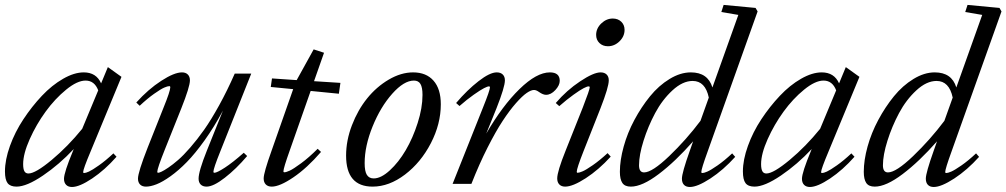

<svg xmlns="http://www.w3.org/2000/svg" viewBox="-23 -745 4078 778"><path d="M43.9 11.2Q18.6 11.2 7.8 -2.9Q-2.9 -17.1 -2.9 -50.3Q-2.9 -97.2 17.3 -153.6Q37.6 -210 71.8 -261.7Q106 -313.5 146.7 -356.7Q187.5 -399.9 232.7 -425.8Q277.8 -451.7 316.4 -451.7Q367.2 -451.7 386.7 -407.2L414.1 -473.1L469.2 -433.6L343.8 -130.4Q314 -59.6 314 -47.9Q314 -43.9 317.9 -43.9Q324.2 -43.9 337.4 -49.8Q350.6 -55.7 377.9 -75Q405.3 -94.2 436.5 -123.5L449.2 -109.9Q401.9 -56.2 350.3 -21.7Q298.8 12.7 268.6 12.7Q253.4 12.7 244.9 3.9Q236.3 -4.9 236.3 -20.5Q236.3 -45.9 272.9 -133.8L275.9 -141.1Q217.3 -78.6 151.1 -33.7Q85 11.2 43.9 11.2ZM70.8 -80.1Q70.8 -60.1 75.9 -51Q81.1 -42 92.3 -42Q120.6 -42 186.5 -96.9Q252.4 -151.9 310.1 -223.1L375 -378.9Q359.9 -418.5 323.7 -418.5Q290 -418.5 244.9 -381.6Q199.7 -344.7 161.9 -292.7Q124 -240.7 97.4 -181.2Q70.8 -121.6 70.8 -80.1Z M568.4 11.2Q553.2 11.2 544.7 2.7Q536.1 -5.9 536.1 -21Q536.1 -46.9 575.2 -146.5L639.6 -308.6Q667 -376 667 -391.1Q667 -396 663.1 -396Q656.2 -396 642.6 -390.1Q628.9 -384.3 601.6 -365Q574.2 -345.7 543 -316.4L529.3 -329.6Q577.6 -383.3 630.4 -417.5Q683.1 -451.7 714.4 -451.7Q729.5 -451.7 738 -443.1Q746.6 -434.6 746.6 -419.4Q746.6 -393.6 711.4 -305.2L645 -139.2Q614.3 -62.5 614.3 -48.8Q614.3 -44.9 618.2 -44.9Q621.6 -44.9 631.3 -49.3Q641.1 -53.7 659.2 -65.9Q677.2 -78.1 698.7 -96.7Q720.2 -115.2 748 -147.2Q775.9 -179.2 804.2 -219.2Q832.5 -259.3 865.2 -318.6Q897.9 -377.9 928.2 -446.8H995.1L869.6 -131.3Q841.8 -62 841.8 -49.3Q841.8 -44.9 845.7 -44.9Q856 -44.9 887.7 -65.4Q919.4 -85.9 964.8 -126L978.5 -112.8Q934.1 -60.5 887.9 -24.7Q841.8 11.2 814 11.2Q798.8 11.2 790.3 2.7Q781.7 -5.9 781.7 -21Q781.7 -50.8 814.9 -133.8L880.4 -296.9Q844.7 -230.5 806.2 -176.5Q767.6 -122.6 734.1 -88.4Q700.7 -54.2 668.2 -31Q635.7 -7.8 611.3 1.7Q586.9 11.2 568.4 11.2Z M1078.1 11.2Q1062.5 11.2 1054 2.4Q1045.4 -6.3 1045.4 -22Q1045.4 -44.9 1077.6 -134.8L1165 -383.8L1074.2 -392.6L1079.1 -427.2L1179.2 -420.4L1248 -544.9L1290 -531.2L1249.5 -416L1356.4 -409.2L1350.1 -365.2L1235.8 -376.5L1150.9 -134.8Q1125.5 -63.5 1125.5 -50.8Q1125.5 -46.9 1129.4 -46.9Q1136.2 -46.9 1150.9 -53.5Q1165.5 -60.1 1197 -83.3Q1228.5 -106.4 1264.2 -142.1L1277.8 -129.4Q1221.2 -64 1165.8 -26.4Q1110.4 11.2 1078.1 11.2Z M1486.8 11.2Q1379.4 11.2 1379.4 -114.3Q1379.4 -175.8 1403.1 -237.5Q1426.8 -299.3 1464.6 -346.2Q1502.4 -393.1 1552.2 -422.4Q1602.1 -451.7 1650.9 -451.7Q1704.1 -451.7 1733.6 -418.2Q1763.2 -384.8 1763.2 -322.3Q1763.2 -242.7 1722.9 -164.8Q1682.6 -86.9 1618.2 -37.8Q1553.7 11.2 1486.8 11.2ZM1491.2 -22Q1521 -22 1556.6 -54.7Q1592.3 -87.4 1621.1 -136.5Q1649.9 -185.5 1669.4 -246.6Q1689 -307.6 1689 -360.4Q1689 -391.1 1680.7 -404.8Q1672.4 -418.5 1654.3 -418.5Q1613.8 -418.5 1566.4 -365.2Q1519 -312 1486.8 -232.7Q1454.6 -153.3 1454.6 -84Q1454.6 -50.8 1463.6 -36.4Q1472.7 -22 1491.2 -22Z M1811 0 1934.1 -309.1Q1962.4 -379.4 1962.4 -391.6Q1962.4 -395 1958 -395Q1952.6 -395 1938.2 -387.7Q1923.8 -380.4 1896.7 -361.3Q1869.6 -342.3 1838.9 -315.4L1825.2 -327.6Q1870.1 -380.4 1916 -416Q1961.9 -451.7 1989.7 -451.7Q2005.4 -451.7 2014.2 -443.1Q2022.9 -434.6 2022.9 -419.4Q2022.9 -392.6 1988.8 -306.2L1947.3 -203.6Q2012.7 -316.4 2082 -384Q2151.4 -451.7 2205.1 -451.7Q2245.1 -451.7 2245.1 -417.5Q2245.1 -399.4 2227.3 -380.1Q2209.5 -360.8 2189.5 -360.8Q2177.2 -360.8 2160.6 -372.6Q2149.9 -380.4 2140.6 -380.4Q2128.9 -380.4 2111.1 -368.2Q2093.3 -356 2067.6 -326.9Q2042 -297.9 2014.2 -255.6Q1986.3 -213.4 1952.6 -147Q1918.9 -80.6 1887.2 0Z M2440.4 -557.6Q2419.4 -557.6 2406 -570.6Q2392.6 -583.5 2392.6 -603.5Q2392.6 -629.9 2413.3 -649.9Q2434.1 -669.9 2460 -669.9Q2481 -669.9 2494.4 -657Q2507.8 -644 2507.8 -624Q2507.8 -597.7 2487.3 -577.6Q2466.8 -557.6 2440.4 -557.6ZM2267.1 11.2Q2252 11.2 2243.4 2.4Q2234.9 -6.3 2234.9 -22Q2234.9 -49.8 2269 -134.8L2338.4 -309.1Q2366.7 -381.8 2366.7 -391.6Q2366.7 -395 2361.8 -395Q2356.4 -395 2342 -387.7Q2327.6 -380.4 2300.8 -361.1Q2273.9 -341.8 2243.2 -314.9L2229 -327.6Q2273.4 -379.4 2327.9 -415.5Q2382.3 -451.7 2410.6 -451.7Q2426.3 -451.7 2435.1 -443.1Q2443.8 -434.6 2443.8 -419.4Q2443.8 -392.1 2410.2 -306.2L2341.3 -131.8Q2314 -62.5 2314 -48.8Q2314 -44.9 2317.4 -44.9Q2324.2 -44.9 2337.9 -50.8Q2351.6 -56.6 2379.4 -75.9Q2407.2 -95.2 2439 -124.5L2451.7 -110.4Q2403.3 -57.1 2350.6 -22.9Q2297.9 11.2 2267.1 11.2Z M2533.2 11.2Q2508.8 11.2 2498.8 -3.7Q2488.8 -18.6 2488.8 -48.8Q2488.8 -95.7 2504.2 -151.1Q2519.5 -206.5 2547.6 -259Q2575.7 -311.5 2611.1 -355Q2646.5 -398.4 2690.2 -425Q2733.9 -451.7 2776.4 -451.7Q2845.2 -451.7 2863.8 -390.6L2968.8 -684.6L2899.9 -696.3L2909.2 -725.1L3038.6 -712.9L3046.9 -698.7L2844.2 -130.4Q2818.8 -60.5 2818.8 -47.9Q2818.8 -43.9 2823.2 -43.9Q2829.6 -43.9 2843 -49.6Q2856.4 -55.2 2884.3 -74.5Q2912.1 -93.8 2943.8 -123.5L2956.1 -109.4Q2908.2 -56.2 2855.5 -21.7Q2802.7 12.7 2772.5 12.7Q2756.8 12.7 2748.5 3.9Q2740.2 -4.9 2740.2 -21Q2740.2 -44.4 2772 -133.8L2785.6 -172.4Q2713.4 -90.3 2646.2 -39.6Q2579.1 11.2 2533.2 11.2ZM2566.4 -75.2Q2566.4 -46.4 2586.9 -46.4Q2619.6 -46.4 2688.7 -112.5Q2757.8 -178.7 2815.4 -255.4L2849.1 -349.6Q2835 -417 2783.7 -417Q2743.2 -417 2701.9 -378.9Q2660.6 -340.8 2631.8 -286.9Q2603 -232.9 2584.7 -174.8Q2566.4 -116.7 2566.4 -75.2Z M3034.2 11.2Q3008.8 11.2 2998 -2.9Q2987.3 -17.1 2987.3 -50.3Q2987.3 -97.2 3007.6 -153.6Q3027.8 -210 3062 -261.7Q3096.2 -313.5 3137 -356.7Q3177.7 -399.9 3222.9 -425.8Q3268.1 -451.7 3306.6 -451.7Q3357.4 -451.7 3377 -407.2L3404.3 -473.1L3459.5 -433.6L3334 -130.4Q3304.2 -59.6 3304.2 -47.9Q3304.2 -43.9 3308.1 -43.9Q3314.5 -43.9 3327.6 -49.8Q3340.8 -55.7 3368.2 -75Q3395.5 -94.2 3426.8 -123.5L3439.5 -109.9Q3392.1 -56.2 3340.6 -21.7Q3289.1 12.7 3258.8 12.7Q3243.7 12.7 3235.1 3.9Q3226.6 -4.9 3226.6 -20.5Q3226.6 -45.9 3263.2 -133.8L3266.1 -141.1Q3207.5 -78.6 3141.4 -33.7Q3075.2 11.2 3034.2 11.2ZM3061 -80.1Q3061 -60.1 3066.2 -51Q3071.3 -42 3082.5 -42Q3110.8 -42 3176.8 -96.9Q3242.7 -151.9 3300.3 -223.1L3365.2 -378.9Q3350.1 -418.5 3314 -418.5Q3280.3 -418.5 3235.1 -381.6Q3189.9 -344.7 3152.1 -292.7Q3114.3 -240.7 3087.6 -181.2Q3061 -121.6 3061 -80.1Z M3521.5 11.2Q3497.1 11.2 3487.1 -3.7Q3477.1 -18.6 3477.1 -48.8Q3477.1 -95.7 3492.4 -151.1Q3507.8 -206.5 3535.9 -259Q3564 -311.5 3599.4 -355Q3634.8 -398.4 3678.5 -425Q3722.2 -451.7 3764.6 -451.7Q3833.5 -451.7 3852.1 -390.6L3957 -684.6L3888.2 -696.3L3897.5 -725.1L4026.9 -712.9L4035.2 -698.7L3832.5 -130.4Q3807.1 -60.5 3807.1 -47.9Q3807.1 -43.9 3811.5 -43.9Q3817.9 -43.9 3831.3 -49.6Q3844.7 -55.2 3872.6 -74.5Q3900.4 -93.8 3932.1 -123.5L3944.3 -109.4Q3896.5 -56.2 3843.8 -21.7Q3791 12.7 3760.7 12.7Q3745.1 12.7 3736.8 3.9Q3728.5 -4.9 3728.5 -21Q3728.5 -44.4 3760.3 -133.8L3773.9 -172.4Q3701.7 -90.3 3634.5 -39.6Q3567.4 11.2 3521.5 11.2ZM3554.7 -75.2Q3554.7 -46.4 3575.2 -46.4Q3607.9 -46.4 3677 -112.5Q3746.1 -178.7 3803.7 -255.4L3837.4 -349.6Q3823.2 -417 3772 -417Q3731.4 -417 3690.2 -378.9Q3648.9 -340.8 3620.1 -286.9Q3591.3 -232.9 3573 -174.8Q3554.7 -116.7 3554.7 -75.2Z"/></svg>

Font: Elstob 10pt
Style: Italic
Weight: 400
Italic angle: -20°
Designer: Peter S. Baker
Version: Version 1.015